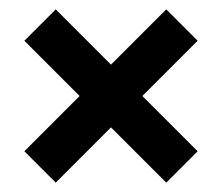

<svg xmlns="http://www.w3.org/2000/svg" viewBox="-20 -482 474 410"><path d="M335 -462 402 -395 284 -277 402 -159 335 -92 217 -210 99 -92 32 -159 150 -277 32 -395 99 -462 217 -344Z"/></svg>

Font: Cabin
Style: Bold
Weight: 700
Designer: Pablo Impallari
Foundry: Pablo Impallari. http://www.impallari.com Igino Marini. http://www.ikern.com
Version: Version 3.001;hotconv 1.0.109;makeotfexe 2.5.65596